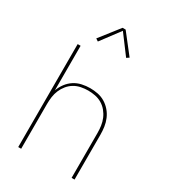

<svg xmlns="http://www.w3.org/2000/svg" viewBox="-227 -1074 1055 1187"><g transform="rotate(30 300.0 -480.5)"><path d="M99 0V-735H120V-417Q130 -445 148 -469Q166 -493 190.5 -509Q215 -525 244.5 -531.5Q274 -538 303 -538Q331 -538 358.5 -532.5Q386 -527 410 -512.5Q434 -498 452.5 -476.5Q471 -455 482 -429Q493 -403 497 -375.5Q501 -348 501 -320V0H480V-320Q480 -345 476.5 -370.5Q473 -396 463 -419.5Q453 -443 436.5 -463Q420 -483 398 -496Q376 -509 350.5 -514Q325 -519 300 -519Q275 -519 249.5 -514Q224 -509 202 -496Q180 -483 163.5 -463Q147 -443 137 -419.5Q127 -396 123.5 -370.5Q120 -345 120 -320V0ZM199 -811 181 -823 289 -961H311L419 -823L401 -811L300 -946Z"/></g></svg>

Font: Iosevka Curly Thin Extended
Style: Regular
Weight: 100
Width: 7
Monospace: yes
Designer: Belleve Invis
Foundry: Belleve Invis
Version: Version 11.1.0; ttfautohint (v1.8.3)